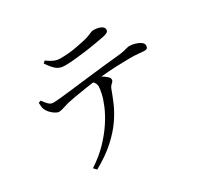

<svg xmlns="http://www.w3.org/2000/svg" viewBox="-159 -963 1317 1241"><g transform="rotate(-30 500.0 -342.5)"><path d="M216 33Q288 -14 339 -67.5Q390 -121 424.5 -174Q459 -227 478.5 -273.5Q498 -320 505.5 -355Q513 -390 513 -406Q513 -421 504.5 -435Q496 -449 476 -467L519 -475Q537 -466 558 -454Q579 -442 594 -429Q609 -416 609 -404Q609 -394 603 -388Q597 -382 588.5 -373.5Q580 -365 575 -350Q561 -311 540 -261.5Q519 -212 482 -158Q445 -104 385.5 -50Q326 4 236 54ZM210 -392Q199 -392 182 -402.5Q165 -413 150.5 -429Q136 -445 131 -459Q127 -469 126 -480.5Q125 -492 124 -508L141 -515Q156 -495 171.5 -478.5Q187 -462 206 -462Q226 -462 266.5 -466Q307 -470 360.5 -476.5Q414 -483 474.5 -490Q535 -497 596 -504Q657 -511 712 -516Q747 -519 766 -523.5Q785 -528 795.5 -531Q806 -534 813 -534Q834 -534 856.5 -527.5Q879 -521 895 -509.5Q911 -498 911 -483Q911 -471 905.5 -464.5Q900 -458 883 -458Q871 -458 844 -461Q817 -464 780 -464Q744 -464 678.5 -461.5Q613 -459 538 -451Q493 -447 441.5 -439.5Q390 -432 349 -424.5Q308 -417 290 -413Q267 -407 247 -400Q227 -393 210 -392ZM391 -632Q353 -632 328.5 -653Q304 -674 279 -713L294 -726Q323 -705 344.5 -696Q366 -687 391 -687Q421 -687 453.5 -690Q486 -693 516 -699Q546 -705 571 -710Q601 -717 617.5 -723.5Q634 -730 644 -734.5Q654 -739 664 -739Q697 -739 718.5 -728.5Q740 -718 740 -700Q740 -689 730.5 -682Q721 -675 697 -670Q669 -665 630 -658Q591 -651 548.5 -645.5Q506 -640 465.5 -636Q425 -632 391 -632Z"/></g></svg>

Font: Noto Serif SC ExtraLight
Style: Regular
Weight: 400
Version: Version 2.002-H1;hotconv 1.1.0;makeotfexe 2.6.0